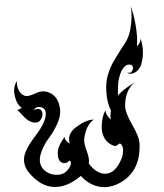

<svg xmlns="http://www.w3.org/2000/svg" viewBox="-20 -777 680 798"><path d="M520 -757Q534 -729 543.5 -674Q553 -619 549 -585Q554 -588 559 -597Q564 -606 564 -617Q583 -562 566 -506Q553 -476 528 -471Q514 -468 509 -477Q519 -472 524.5 -476.5Q530 -481 532 -489Q534 -497 530.5 -502.5Q527 -508 518.5 -508.5Q510 -509 505 -506Q488 -494 480 -470Q472 -446 471 -428Q470 -410 470 -380Q490 -404 540 -435Q501 -403 500 -340Q499 -311 529 -259.5Q559 -208 560 -180Q565 -55 464 -10Q431 4 400 0Q352 -6 316 -46Q260 2 204 0Q148 -2 100 -60Q78 -86 80 -119.5Q82 -153 128 -213.5Q174 -274 170 -310Q168 -325 155 -330Q132 -338 120 -320Q142 -328 149.5 -320.5Q157 -313 156.5 -300.5Q156 -288 146.5 -276Q137 -264 116.5 -268.5Q96 -273 76 -295.5Q56 -318 50 -320Q60 -320 70 -330Q50 -342 41.5 -377.5Q33 -413 50 -440Q50 -395 80 -380Q95 -373 128.5 -389.5Q162 -406 193.5 -387.5Q225 -369 230 -320Q232 -293 217 -260.5Q202 -228 183 -203Q164 -178 152.5 -147Q141 -116 148 -95Q155 -74 172.5 -63Q190 -52 207 -51Q244 -47 263 -72.5Q282 -98 270 -110Q254 -94 237.5 -101Q221 -108 220 -138.5Q219 -169 250 -210Q245 -198 264 -184Q269 -181 270 -180Q257 -220 298 -250Q339 -280 370 -280Q338 -259 330 -200Q328 -183 340.5 -149.5Q353 -116 349 -97Q380 -57 413 -55Q459 -52 486 -120Q492 -137 491.5 -154.5Q491 -172 480 -180Q477 -182 470 -176Q463 -170 460 -170Q445 -172 430.5 -183.5Q416 -195 408 -216Q400 -237 404 -270.5Q408 -304 420 -320Q415 -305 440 -280Q438 -299 441 -317Q425 -351 422 -393Q419 -435 428.5 -466Q438 -497 450 -518Q462 -539 479.5 -566.5Q497 -594 501 -600Q521 -631 525.5 -684Q530 -737 520 -757Z"/></svg>

Font: SOV_mook
Style: Book
Weight: 400
Version: Version 1.00